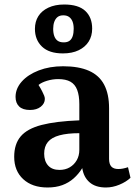

<svg xmlns="http://www.w3.org/2000/svg" viewBox="-20 -818 602 852"><path d="M191 14Q123 14 83 -23Q43 -60 43 -122Q43 -179 72 -213Q101 -247 164.5 -263.5Q228 -280 332 -284V-356Q332 -394 322.5 -419Q313 -444 292.5 -455.5Q272 -467 238 -467Q213 -467 188.5 -459.5Q164 -452 151 -441Q161 -425 167 -413Q173 -401 176 -393.5Q179 -386 179 -379Q179 -359 161 -344.5Q143 -330 113 -330Q81 -330 65 -345.5Q49 -361 49 -388Q49 -425 76.5 -456Q104 -487 152 -505.5Q200 -524 260 -524Q329 -524 374.5 -504Q420 -484 442 -442.5Q464 -401 464 -338V-113Q464 -90 474 -79Q484 -68 505 -68Q515 -68 525.5 -70Q536 -72 548 -76L559 -29Q540 -11 510 1.5Q480 14 450 14Q404 14 377.5 -9Q351 -32 345 -72Q329 -46 307 -26.5Q285 -7 256.5 3.5Q228 14 191 14ZM244 -64Q270 -64 289.5 -75.5Q309 -87 320.5 -107Q332 -127 332 -153V-227Q279 -227 244 -217.5Q209 -208 192.5 -188Q176 -168 176 -136Q176 -103 193.5 -83.5Q211 -64 244 -64ZM259 -581Q198 -581 166.5 -611Q135 -641 135 -690Q135 -722 150 -746Q165 -770 194.5 -784Q224 -798 265 -798Q328 -798 358.5 -769.5Q389 -741 389 -691Q389 -658 373.5 -633.5Q358 -609 329 -595Q300 -581 259 -581ZM263 -630Q279 -630 288.5 -637Q298 -644 302.5 -657.5Q307 -671 307 -690Q307 -709 302 -722Q297 -735 287 -742.5Q277 -750 261 -750Q245 -750 235.5 -742.5Q226 -735 221 -721.5Q216 -708 216 -690Q216 -671 221 -657.5Q226 -644 236 -637Q246 -630 263 -630Z"/></svg>

Font: Literata 18pt SemiBold
Style: Regular
Weight: 600
Designer: Latin by Veronika Burian and Jose Scaglione. Greek by Irene Vlachou. Cyrillic by Vera Evstafieva.
Foundry: TypeTogether
Version: Version 3.103;gftools[0.9.29]